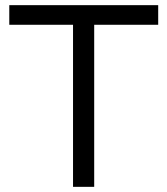

<svg xmlns="http://www.w3.org/2000/svg" viewBox="-20 -724 649 744"><path d="M593 -704V-628H345V0H263V-628H16V-704Z"/></svg>

Font: Prodigy Sans
Style: Regular
Weight: 400
Designer: Wei Huang
Foundry: Wei Huang
Version: Version 1.003; ttfautohint (v1.8.3)